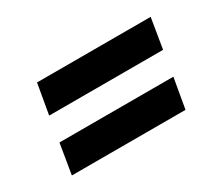

<svg xmlns="http://www.w3.org/2000/svg" viewBox="-68 -658 736 635"><g transform="rotate(-30 300.0 -340.0)"><path d="M90 -387 110 -502H544L525 -387ZM56 -178 75 -293H510L490 -178Z"/></g></svg>

Font: Iosevka Slab HvExObl
Style: Regular
Weight: 900
Width: 7
Italic angle: -9°
Monospace: yes
Designer: Belleve Invis
Foundry: Belleve Invis
Version: Version 11.1.1; ttfautohint (v1.8.3)